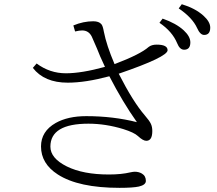

<svg xmlns="http://www.w3.org/2000/svg" viewBox="-20 -884 1040 919"><path d="M758.3 -794.9Q822.8 -772.5 859.4 -738.8Q891.1 -709.5 891.1 -681.2Q891.1 -646 861.3 -646Q840.3 -646 828.1 -676.8Q804.7 -733.4 743.2 -774.9ZM850.1 -863.8Q913.6 -844.7 953.1 -809.6Q986.3 -779.8 986.3 -752Q986.3 -716.8 957 -716.8Q938 -716.8 923.3 -750Q900.9 -799.3 835.4 -843.8ZM221.2 -182.1Q221.2 -126.5 299.8 -87.4Q377.9 -48.8 501 -48.8Q561.5 -48.8 604 -59.1Q617.7 -62 625 -62Q644.5 -62 659.2 -53.2Q678.2 -42 678.2 -18.1Q678.2 1 645 8.8Q616.2 15.1 552.2 15.1Q356 15.1 256.8 -48.8Q176.3 -100.6 176.3 -183.1Q176.3 -255.4 246.6 -295.4Q304.7 -328.1 393.1 -328.1Q521 -328.1 635.3 -299.3Q567.4 -395 503.4 -519Q389.2 -488.3 304.2 -488.3Q191.9 -488.3 137.2 -559.1L155.3 -580.1Q218.3 -533.2 295.4 -533.2Q370.6 -533.2 482.4 -564Q456.1 -619.6 444.3 -651.4Q428.2 -689.5 419.4 -708.5Q404.8 -738.3 373 -738.3Q360.8 -738.3 339.4 -733.4L331.1 -762.2Q378.9 -782.2 426.3 -782.2Q453.6 -782.2 465.3 -768.1Q472.2 -760.3 477.1 -732.4Q489.7 -667.5 528.3 -577.1Q651.9 -624 691.4 -659.2Q705.6 -670.4 730 -670.4Q782.2 -670.4 782.2 -643.6Q782.2 -611.3 548.3 -531.2Q616.7 -397 672.9 -332Q695.3 -306.2 702.1 -291.5Q709 -276.9 709 -256.8Q709 -210 680.2 -210Q664.6 -210 640.1 -232.9Q621.6 -250 570.3 -266.1Q485.4 -292 403.3 -292Q221.2 -292 221.2 -182.1Z"/></svg>

Font: I.Ming
Style: Regular
Weight: 400
Designer: Ichiten Fonts Project
Version: Version 6.11; Dec 27, 2019